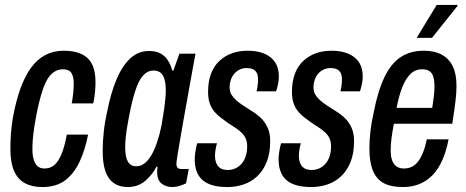

<svg xmlns="http://www.w3.org/2000/svg" viewBox="-20 -744 1884 776"><path d="M151 12Q109 12 80 -4Q51 -20 36.5 -54Q22 -88 22 -141Q22 -169 24 -201Q26 -233 32 -268Q44 -335 62.5 -386Q81 -437 106 -471Q131 -505 164 -522Q197 -539 238 -539Q281 -539 309.5 -525.5Q338 -512 352 -484.5Q366 -457 366 -412Q366 -394 364 -372Q362 -350 357 -326H270Q274 -349 276 -369Q278 -389 278 -404Q278 -425 273.5 -438.5Q269 -452 259.5 -458Q250 -464 233 -464Q211 -464 192 -448.5Q173 -433 159 -398Q145 -363 132 -304Q123 -260 118.5 -230Q114 -200 112.5 -179.5Q111 -159 111 -141Q111 -117 116 -99.5Q121 -82 131.5 -72.5Q142 -63 160 -63Q183 -63 199.5 -77Q216 -91 228.5 -121Q241 -151 250 -200H336Q324 -138 301.5 -90Q279 -42 243 -15Q207 12 151 12Z M496 12Q463 12 440 -4Q417 -20 406 -52Q395 -84 395 -133Q395 -171 399.5 -212.5Q404 -254 414 -297Q428 -368 450.5 -422Q473 -476 505.5 -507Q538 -538 582 -538Q611 -538 629.5 -527.5Q648 -517 659 -499.5Q670 -482 676 -459H681L705 -527H770L746 -395Q742 -370 735 -333Q728 -296 721 -255Q714 -214 707.5 -177Q701 -140 697 -114.5Q693 -89 693 -83Q693 -72 697.5 -66.5Q702 -61 712 -61H743L732 -3Q720 3 705 7.5Q690 12 676 12Q651 12 633 -2Q615 -16 615 -51Q615 -55 615.5 -59.5Q616 -64 617 -69L613 -71Q597 -39 567.5 -13.5Q538 12 496 12ZM531 -72Q548 -72 563 -83Q578 -94 591 -115.5Q604 -137 614.5 -168Q625 -199 633 -238Q640 -278 643.5 -303.5Q647 -329 648.5 -346.5Q650 -364 650 -378Q650 -405 645 -423Q640 -441 629 -450Q618 -459 600 -459Q579 -459 562 -442.5Q545 -426 532.5 -393Q520 -360 509 -310Q500 -267 495 -237.5Q490 -208 488 -187Q486 -166 486 -148Q486 -109 497 -90.5Q508 -72 531 -72Z M900 12Q862 12 836.5 4Q811 -4 796 -18.5Q781 -33 774 -53.5Q767 -74 767 -99Q767 -114 769.5 -130.5Q772 -147 777 -165H857Q853 -151 851 -138.5Q849 -126 849 -114Q849 -97 854.5 -84Q860 -71 871 -64Q882 -57 901 -57Q918 -57 932.5 -64Q947 -71 957.5 -83.5Q968 -96 973.5 -113.5Q979 -131 979 -153Q979 -172 972.5 -185.5Q966 -199 954.5 -209.5Q943 -220 929 -229Q915 -238 900 -248Q886 -258 871.5 -269Q857 -280 845.5 -294Q834 -308 827.5 -327Q821 -346 821 -372Q821 -415 833 -446.5Q845 -478 867.5 -498.5Q890 -519 918.5 -529Q947 -539 981 -539Q1011 -539 1034.5 -532Q1058 -525 1074.5 -511.5Q1091 -498 1099 -479Q1107 -460 1107 -434Q1107 -421 1104 -405.5Q1101 -390 1096 -375H1017Q1022 -399 1022.5 -408.5Q1023 -418 1023 -423Q1023 -440 1017.5 -450Q1012 -460 1001.5 -464.5Q991 -469 977 -469Q961 -469 948 -462.5Q935 -456 926 -445Q917 -434 912.5 -420Q908 -406 908 -392Q908 -374 915.5 -361.5Q923 -349 935 -338.5Q947 -328 962 -318Q980 -306 999.5 -294Q1019 -282 1035 -266.5Q1051 -251 1061.5 -228.5Q1072 -206 1072 -174Q1072 -124 1057.5 -88.5Q1043 -53 1018.5 -30.5Q994 -8 963 2Q932 12 900 12Z M1239 12Q1201 12 1175.5 4Q1150 -4 1135 -18.5Q1120 -33 1113 -53.5Q1106 -74 1106 -99Q1106 -114 1108.5 -130.5Q1111 -147 1116 -165H1196Q1192 -151 1190 -138.5Q1188 -126 1188 -114Q1188 -97 1193.5 -84Q1199 -71 1210 -64Q1221 -57 1240 -57Q1257 -57 1271.5 -64Q1286 -71 1296.5 -83.5Q1307 -96 1312.5 -113.5Q1318 -131 1318 -153Q1318 -172 1311.5 -185.5Q1305 -199 1293.5 -209.5Q1282 -220 1268 -229Q1254 -238 1239 -248Q1225 -258 1210.5 -269Q1196 -280 1184.5 -294Q1173 -308 1166.5 -327Q1160 -346 1160 -372Q1160 -415 1172 -446.5Q1184 -478 1206.5 -498.5Q1229 -519 1257.5 -529Q1286 -539 1320 -539Q1350 -539 1373.5 -532Q1397 -525 1413.5 -511.5Q1430 -498 1438 -479Q1446 -460 1446 -434Q1446 -421 1443 -405.5Q1440 -390 1435 -375H1356Q1361 -399 1361.5 -408.5Q1362 -418 1362 -423Q1362 -440 1356.5 -450Q1351 -460 1340.5 -464.5Q1330 -469 1316 -469Q1300 -469 1287 -462.5Q1274 -456 1265 -445Q1256 -434 1251.5 -420Q1247 -406 1247 -392Q1247 -374 1254.5 -361.5Q1262 -349 1274 -338.5Q1286 -328 1301 -318Q1319 -306 1338.5 -294Q1358 -282 1374 -266.5Q1390 -251 1400.5 -228.5Q1411 -206 1411 -174Q1411 -124 1396.5 -88.5Q1382 -53 1357.5 -30.5Q1333 -8 1302 2Q1271 12 1239 12Z M1608 12Q1561 12 1531.5 -3.5Q1502 -19 1487.5 -53.5Q1473 -88 1473 -143Q1473 -176 1477 -212.5Q1481 -249 1490 -288Q1507 -376 1533.5 -431.5Q1560 -487 1599 -513Q1638 -539 1693 -539Q1736 -539 1765.5 -523Q1795 -507 1810 -476Q1825 -445 1825 -396Q1825 -370 1821 -336Q1817 -302 1808 -244H1572Q1566 -213 1562.5 -186.5Q1559 -160 1559 -137Q1559 -112 1565 -95.5Q1571 -79 1583 -71Q1595 -63 1613 -63Q1630 -63 1644.5 -70Q1659 -77 1670 -91.5Q1681 -106 1690 -128.5Q1699 -151 1705 -181H1793Q1784 -134 1768 -97.5Q1752 -61 1729 -37Q1706 -13 1676 -0.5Q1646 12 1608 12ZM1583 -308H1727Q1731 -334 1733.5 -355.5Q1736 -377 1736 -395Q1736 -419 1731 -434.5Q1726 -450 1715 -457Q1704 -464 1686 -464Q1658 -464 1638.5 -444.5Q1619 -425 1605.5 -390.5Q1592 -356 1583 -308ZM1664 -591 1745 -724H1829V-720L1726 -591Z"/></svg>

Font: Archivo ExtraCondensed Medium
Style: Italic
Weight: 500
Width: 2
Italic angle: -10°
Designer: Hector Gatti
Foundry: Omnibus-Type
Version: Version 2.001